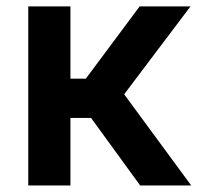

<svg xmlns="http://www.w3.org/2000/svg" viewBox="-20 -565 609 585"><path d="M66.1 0V-545.5H194.6V-325.3H241.5L405.5 -545.5H560.4L358.3 -277.7L562.5 0H407L257.5 -205.6H194.6V0Z"/></svg>

Font: InterMG SemiBold
Style: Regular
Weight: 600
Designer: Rasmus Andersson
Foundry: rsms
Version: Version 3.019;December 26, 2023;FontCreator 15.0.0.2955 64-b